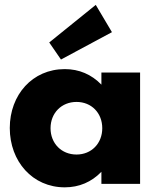

<svg xmlns="http://www.w3.org/2000/svg" viewBox="-20 -769 657 803"><path d="M20.9 -233.6C20.9 -94.1 115.9 14.5 250.9 14.5C310.9 14.5 362.7 -7.7 404.1 -50.5V0H565.9V-465.5H404.1V-415C362.7 -457.7 310.9 -480 250.9 -480C115.9 -480 20.9 -372.7 20.9 -233.6ZM300 -342.7C362.3 -342.7 407.7 -296.8 407.7 -232.7C407.7 -169.1 362.3 -122.7 300 -122.7C237.3 -122.7 191.4 -169.1 191.4 -232.7C191.4 -296.4 237.3 -342.7 300 -342.7ZM185.9 -591.4 235 -520 448.2 -634.5 380.5 -748.6Z"/></svg>

Font: Spartan MB ExtBd
Style: Regular
Weight: 800
Designer: Matt Bailey, Mirko Velimirovic
Foundry: Matt Bailey
Version: Version 1.005